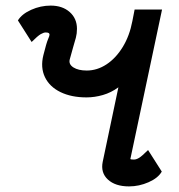

<svg xmlns="http://www.w3.org/2000/svg" viewBox="-20 -652 640 686"><path d="M441 14Q392 14 365.5 -10.5Q339 -35 347 -74L403 -340Q377 -321 347.5 -312.5Q318 -304 289 -304Q235 -304 196 -323Q157 -342 140.5 -376.5Q124 -411 135 -455Q146 -499 151.5 -511.5Q157 -524 157 -528Q157 -532 154 -534Q151 -536 143 -536Q136 -536 125.5 -530Q115 -524 93 -502L44 -579Q58 -602 91.5 -617Q125 -632 161 -632Q203 -632 229 -609Q255 -586 255 -549Q255 -532 251 -517Q247 -502 241.5 -484Q236 -466 229 -439Q225 -422 242.5 -411Q260 -400 290 -400Q327 -400 360.5 -422Q394 -444 418.5 -484Q443 -524 453 -577L461 -618H559L446 -85Q445 -84 447 -83Q449 -82 459 -82Q467 -82 477 -88Q487 -94 509 -116L558 -39Q545 -16 511 -1Q477 14 441 14Z"/></svg>

Font: Victor Mono Thin
Style: Italic
Weight: 100
Italic angle: -12°
Monospace: yes
Designer: Rune Bjørnerås
Version: Version 1.561;gftools[0.9.30]